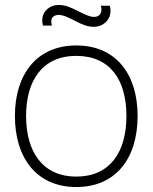

<svg xmlns="http://www.w3.org/2000/svg" viewBox="-20 -738 614 773"><path d="M357 -630C372.5 -630 386 -634 397.5 -642C420 -657.5 425 -679.5 425 -695C425 -701.5 424 -708 422 -715H386C387.5 -709.5 388.5 -704.5 388.5 -700C388.5 -688 383 -670 359 -670C342.5 -670 327.5 -677 298 -691.5C264 -709 242.5 -718 217 -718C202 -718 189 -714.5 177.5 -707C155 -692 150 -670 150 -655.5C150 -649 151 -642 153 -635H189C187.5 -640 186.5 -645 186.5 -650C186.5 -651.5 186.5 -654.5 187 -658.5C187.5 -666.5 198 -678 216 -678C232.5 -678 248 -671 277.5 -656.5C310 -639 332.5 -630 357 -630ZM287 15C446 15 534 -100 534 -271C534 -438 448 -555 287 -555C130 -555 40 -441 40 -271C40 -103 127 15 287 15ZM287 -27C154 -27 85 -124 85 -271C85 -413 150 -513 287 -513C422 -513 489 -418 489 -271C489 -126 423 -27 287 -27Z"/></svg>

Font: Vela Sans ExtLt
Style: Regular
Weight: 200
Designer: Principal design: Mikhail Sharanda - project Manrope.
Design modification: Ravid Balaliev
Foundry: Mikhail Sharanda
Version: Version 1.001